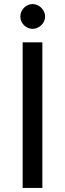

<svg xmlns="http://www.w3.org/2000/svg" viewBox="-20 -925 320 945"><path d="M188.5 0H91.5V-716.5H188.5ZM202 -843.5Q202 -831.5 197 -820.5Q192 -809.5 183.5 -801.2Q175 -793 163.8 -788Q152.5 -783 140 -783Q128 -783 117 -788Q106 -793 97.8 -801.2Q89.5 -809.5 84.8 -820.5Q80 -831.5 80 -843.5Q80 -856 84.8 -867Q89.5 -878 97.8 -886.5Q106 -895 117 -900Q128 -905 140 -905Q152.5 -905 163.8 -900Q175 -895 183.5 -886.5Q192 -878 197 -867Q202 -856 202 -843.5Z"/></svg>

Font: Lato-Regular
Style: Regular
Weight: 400
Designer: Lukasz Dziedzic with Adam Twardoch and Botio Nikoltchev
Foundry: tyPoland Lukasz Dziedzic
Version: Version 2.015; 2015-08-06; http://www.latofonts.com/